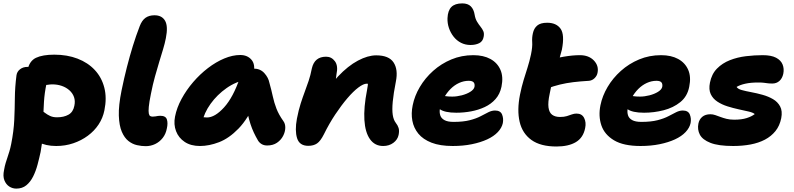

<svg xmlns="http://www.w3.org/2000/svg" viewBox="-42 -850 4676 1131"><path d="M289 10Q227 10 183 -13.5Q139 -37 118.5 -76Q98 -115 107 -161Q111 -180 129 -196Q147 -212 165 -212Q182 -212 195.5 -204Q209 -196 222.5 -185.5Q236 -175 253 -167Q270 -159 294 -159Q334 -159 361.5 -174.5Q389 -190 396 -227Q402 -255 394 -278Q386 -301 367 -318Q348 -335 322 -344Q296 -353 266 -353Q253 -353 239 -350.5Q225 -348 197 -348Q174 -348 155 -360Q136 -372 125.5 -392.5Q115 -413 120 -437Q131 -491 170 -509.5Q209 -528 278 -528Q354 -528 415 -504.5Q476 -481 516.5 -437.5Q557 -394 572.5 -333.5Q588 -273 573 -200Q564 -155 539 -117Q514 -79 475.5 -50.5Q437 -22 389.5 -6Q342 10 289 10ZM54 261Q32 261 13 249Q-6 237 -16 212.5Q-26 188 -18 151Q-14 127 -8.5 109.5Q-3 92 2.5 75.5Q8 59 13.5 41Q19 23 24 -2Q39 -78 42 -143.5Q45 -209 45.5 -272.5Q46 -336 55 -406Q58 -428 76 -442Q94 -456 120 -456Q152 -456 179.5 -442.5Q207 -429 222 -407Q237 -385 232 -358Q220 -301 217 -250Q214 -199 213 -151Q212 -103 209.5 -54.5Q207 -6 197 46Q189 83 179 120.5Q169 158 153 190Q137 222 113 241.5Q89 261 54 261Z M816 11Q792 11 765 5Q738 -1 714.5 -19.5Q691 -38 675.5 -74Q660 -110 658 -169Q656 -228 674 -317Q689 -390 705.5 -454.5Q722 -519 740.5 -579Q759 -639 781 -696Q794 -730 815 -745Q836 -760 868 -760Q912 -760 930.5 -727.5Q949 -695 935 -625Q929 -594 918.5 -559.5Q908 -525 896 -485.5Q884 -446 871 -399.5Q858 -353 847 -297Q837 -248 834.5 -221Q832 -194 834.5 -181.5Q837 -169 843.5 -166Q850 -163 857 -163Q867 -163 874.5 -164.5Q882 -166 888.5 -167Q895 -168 902 -168Q934 -168 941 -146.5Q948 -125 941 -94Q935 -61 916.5 -37.5Q898 -14 872 -1.5Q846 11 816 11Z M1136 10Q1082 10 1046 -14Q1010 -38 995 -77.5Q980 -117 989 -163Q999 -215 1027.5 -267.5Q1056 -320 1096 -366.5Q1136 -413 1183 -449Q1230 -485 1279 -505.5Q1328 -526 1373 -526Q1415 -526 1439 -498.5Q1463 -471 1452 -420Q1449 -403 1437.5 -393.5Q1426 -384 1412 -381Q1348 -370 1292.5 -331Q1237 -292 1198.5 -238.5Q1160 -185 1148 -127Q1146 -113 1145.5 -101.5Q1145 -90 1147 -73L1095 -187Q1117 -170 1135 -164Q1153 -158 1177 -158Q1224 -158 1278 -217.5Q1332 -277 1371 -392Q1380 -418 1404 -432Q1428 -446 1452 -446Q1491 -446 1515 -419.5Q1539 -393 1545 -362Q1557 -319 1565 -282Q1573 -245 1586.5 -210Q1600 -175 1627 -137Q1639 -121 1638.5 -97Q1638 -73 1625.5 -49Q1613 -25 1589.5 -9Q1566 7 1532 7Q1513 7 1499.5 -1Q1486 -9 1478 -22Q1464 -46 1453 -69.5Q1442 -93 1433.5 -119Q1425 -145 1418 -177Q1411 -209 1404 -249L1465 -255Q1419 -150 1363 -92.5Q1307 -35 1248.5 -12.5Q1190 10 1136 10Z M2215 10Q2166 10 2137.5 -30Q2109 -70 2104.5 -143.5Q2100 -217 2120 -319Q2123 -335 2124.5 -347Q2126 -359 2124.5 -368.5Q2123 -378 2117.5 -385.5Q2112 -393 2102 -399Q2128 -398 2146 -389.5Q2164 -381 2170.5 -363.5Q2177 -346 2168 -317Q2154 -340 2143 -348.5Q2132 -357 2118 -357Q2099 -357 2069 -334.5Q2039 -312 2004 -271Q1969 -230 1933 -176Q1897 -122 1866 -59Q1846 -19 1825.5 -5Q1805 9 1774 9Q1722 9 1708 -36Q1694 -81 1707 -151Q1717 -202 1729 -239.5Q1741 -277 1753 -309Q1765 -341 1776 -373.5Q1787 -406 1795 -447Q1803 -482 1824 -499Q1845 -516 1879 -516Q1911 -516 1931 -489Q1951 -462 1940 -412Q1938 -385 1931.5 -365.5Q1925 -346 1915.5 -324.5Q1906 -303 1894 -270.5Q1882 -238 1868 -186L1837 -242Q1890 -337 1949 -399.5Q2008 -462 2066.5 -493Q2125 -524 2174 -524Q2249 -524 2276.5 -482Q2304 -440 2290 -370Q2276 -299 2271.5 -251Q2267 -203 2271.5 -173.5Q2276 -144 2289 -127Q2301 -112 2306 -96Q2311 -80 2306 -55Q2300 -27 2275 -8.5Q2250 10 2215 10Z M2625 10Q2550 10 2500 -9.5Q2450 -29 2422.5 -62.5Q2395 -96 2387 -139Q2379 -182 2389 -230Q2400 -285 2431 -337.5Q2462 -390 2509.5 -432.5Q2557 -475 2617 -500Q2677 -525 2746 -525Q2806 -525 2847 -502.5Q2888 -480 2906 -438.5Q2924 -397 2912 -339Q2903 -296 2877 -266.5Q2851 -237 2813.5 -219.5Q2776 -202 2733 -194Q2690 -186 2646 -186Q2576 -186 2547 -208Q2518 -230 2523 -256Q2526 -271 2534.5 -278.5Q2543 -286 2559 -286Q2569 -286 2583.5 -283.5Q2598 -281 2622 -281Q2649 -281 2678 -288.5Q2707 -296 2728 -309Q2749 -322 2753 -338Q2756 -356 2748 -365Q2740 -374 2719 -374Q2690 -374 2662.5 -361.5Q2635 -349 2612 -326Q2589 -303 2572.5 -272.5Q2556 -242 2549 -207Q2546 -188 2551.5 -170.5Q2557 -153 2576 -142.5Q2595 -132 2630 -132Q2687 -132 2725.5 -142Q2764 -152 2789.5 -165.5Q2815 -179 2835 -189Q2855 -199 2874 -199Q2906 -199 2915.5 -175.5Q2925 -152 2920 -125Q2914 -97 2890.5 -72Q2867 -47 2828 -29Q2789 -11 2737.5 -0.5Q2686 10 2625 10ZM2730 -585Q2699 -585 2673.5 -598Q2648 -611 2630 -634Q2612 -657 2602.5 -685Q2593 -713 2594 -743Q2596 -788 2617 -809Q2638 -830 2681 -830Q2714 -830 2731.5 -812.5Q2749 -795 2754 -763Q2758 -739 2768 -722.5Q2778 -706 2788.5 -693Q2799 -680 2805 -666.5Q2811 -653 2807 -633Q2802 -606 2780.5 -595.5Q2759 -585 2730 -585Z M3236 13Q3142 13 3088.5 -25.5Q3035 -64 3019 -132.5Q3003 -201 3021 -292Q3031 -341 3042.5 -378.5Q3054 -416 3065.5 -452Q3077 -488 3086 -530Q3095 -574 3093 -601Q3091 -628 3097 -654Q3103 -683 3122.5 -699.5Q3142 -716 3181 -716Q3235 -716 3260 -681Q3285 -646 3268 -558Q3262 -533 3253.5 -505Q3245 -477 3234.5 -445.5Q3224 -414 3214 -377.5Q3204 -341 3196 -298Q3185 -247 3189 -217Q3193 -187 3210.5 -174Q3228 -161 3257 -161Q3281 -161 3297 -166Q3313 -171 3326.5 -176Q3340 -181 3354 -181Q3386 -181 3399 -155Q3412 -129 3405 -96Q3394 -39 3350.5 -13Q3307 13 3236 13ZM3177 -327Q3127 -308 3106 -329.5Q3085 -351 3093 -391Q3099 -423 3115 -449Q3131 -475 3181 -492Q3226 -507 3278.5 -516Q3331 -525 3374 -525Q3426 -525 3456 -494Q3486 -463 3478 -422Q3475 -404 3461 -390Q3447 -376 3428 -374Q3376 -371 3335 -366Q3294 -361 3256.5 -352Q3219 -343 3177 -327Z M3731 10Q3631 10 3575 -23.5Q3519 -57 3500.5 -111.5Q3482 -166 3495 -230Q3506 -285 3537 -337.5Q3568 -390 3615.5 -432.5Q3663 -475 3723 -500Q3783 -525 3852 -525Q3912 -525 3953 -502.5Q3994 -480 4012 -438.5Q4030 -397 4018 -339Q4007 -282 3965.5 -248.5Q3924 -215 3867 -200.5Q3810 -186 3752 -186Q3682 -186 3653 -208Q3624 -230 3629 -256Q3632 -271 3640.5 -278.5Q3649 -286 3665 -286Q3675 -286 3689.5 -283.5Q3704 -281 3728 -281Q3755 -281 3784 -288.5Q3813 -296 3834 -309Q3855 -322 3859 -338Q3862 -356 3854 -365Q3846 -374 3825 -374Q3796 -374 3768.5 -361.5Q3741 -349 3718 -326Q3695 -303 3678.5 -272.5Q3662 -242 3655 -207Q3652 -188 3657.5 -170.5Q3663 -153 3682 -142.5Q3701 -132 3736 -132Q3793 -132 3831.5 -142Q3870 -152 3895.5 -165.5Q3921 -179 3941 -189Q3961 -199 3980 -199Q4012 -199 4021.5 -175.5Q4031 -152 4026 -125Q4020 -97 3996.5 -72Q3973 -47 3934 -29Q3895 -11 3843.5 -0.5Q3792 10 3731 10Z M4277 10Q4190 10 4143 -8.5Q4096 -27 4080.5 -57Q4065 -87 4072 -122Q4077 -147 4095 -162Q4113 -177 4143 -177Q4157 -177 4171.5 -172Q4186 -167 4202 -161Q4218 -155 4237.5 -150Q4257 -145 4283 -145Q4327 -145 4356.5 -154.5Q4386 -164 4404 -178Q4394 -187 4368 -193Q4342 -199 4309.5 -206Q4277 -213 4243.5 -223.5Q4210 -234 4183.5 -251.5Q4157 -269 4144.5 -296Q4132 -323 4140 -363Q4150 -414 4181.5 -446Q4213 -478 4257.5 -495.5Q4302 -513 4352.5 -519Q4403 -525 4451 -525Q4501 -525 4529.5 -510Q4558 -495 4568 -470Q4578 -445 4572 -415Q4566 -388 4549 -373Q4532 -358 4508 -358Q4491 -358 4480 -359.5Q4469 -361 4457 -362.5Q4445 -364 4423 -364Q4380 -364 4348.5 -357Q4317 -350 4297 -338Q4304 -326 4327.5 -319.5Q4351 -313 4383.5 -307Q4416 -301 4450 -291.5Q4484 -282 4511.5 -266Q4539 -250 4553.5 -223Q4568 -196 4560 -154Q4551 -109 4526 -78Q4501 -47 4464 -27.5Q4427 -8 4379.5 1Q4332 10 4277 10Z"/></svg>

Font: Shantell Sans ExtraBold
Style: Italic
Weight: 800
Italic angle: -11°
Designer: Stephen Nixon, Anya Danilova, Shantell Martin
Foundry: Arrow Type
Version: Version 1.011;[c5ecc13dd]